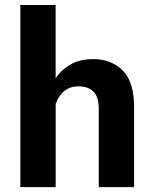

<svg xmlns="http://www.w3.org/2000/svg" viewBox="-20 -768 631 788"><path d="M63.5 0H208.5V-341.3Q220.9 -376.2 244.8 -395Q268.6 -413.8 302.5 -413.8Q340.3 -413.8 362.8 -392.6Q385.3 -371.3 385.3 -321V0H530.3V-329.3Q530.3 -433.1 483.2 -479.2Q436 -525.4 363.8 -525.4Q307.6 -525.4 269.4 -503.4Q231.2 -481.4 208.3 -447.3V-747.6H63.5Z"/></svg>

Font: Roboto Flex
Style: Regular
Weight: 400
Designer: Berlow after Robertson
Foundry: Google
Version: Version 3.200;gftools[0.9.32]